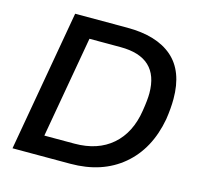

<svg xmlns="http://www.w3.org/2000/svg" viewBox="-101 -793 933 901"><g transform="rotate(15 365.5 -343.0)"><path d="M35.2 0 155.8 -686H409.2Q552.2 -686 628.7 -619.9Q705.1 -553.7 705.1 -418.9Q705.1 -373.5 696.8 -318.8Q669.4 -168 569.6 -84Q469.7 0 315.9 0ZM164.1 -96.2H310.1Q422.9 -96.2 492.9 -157Q563 -217.8 580.1 -329.1Q588.9 -383.3 588.9 -415Q588.9 -589.8 401.9 -589.8H251Z"/></g></svg>

Font: Archivo Medium
Style: Italic
Weight: 500
Italic angle: -10°
Designer: Hector Gatti
Foundry: Omnibus-Type
Version: Version 2.001